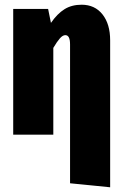

<svg xmlns="http://www.w3.org/2000/svg" viewBox="-20 -571 520 814"><path d="M447 -400V223L277 206V-383Q277 -422 257 -422Q246 -422 234 -408.5Q222 -395 206 -368V0H36V-533H184L196 -474Q223 -513 253.5 -532Q284 -551 326 -551Q382 -551 414.5 -510Q447 -469 447 -400Z"/></svg>

Font: Fira Sans Compressed ExtraBold
Style: Regular
Weight: 800
Width: 1
Designer: bBox Type GmbH & Carrois Corporate GbR & Edenspiekermann AG
Foundry: bBox Type GmbH & Carrois Corporate GbR & Edenspiekermann AG
Version: Version 4.301